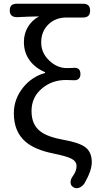

<svg xmlns="http://www.w3.org/2000/svg" viewBox="-20 -797 510 1008"><path d="M370.1 188.5Q350.6 179.7 350.6 161.1Q349.6 143.6 364.3 125Q381.8 99.6 381.8 75.2Q381.8 50.8 356.9 37.1Q332 23.4 259.8 8.8Q163.1 -10.7 114.3 -52.7Q52.7 -105.5 52.7 -202.1Q52.7 -277.3 101.6 -337.9Q147.5 -394.5 216.8 -414.1V-418Q166 -439.5 136.7 -478.5Q105.5 -520.5 105.5 -576.2Q105.5 -621.1 127 -656.2Q147.5 -690.4 184.6 -710.9Q127 -710 73.2 -707Q31.2 -705.1 31.2 -742.2Q31.2 -777.3 67.4 -777.3H242.2H417Q453.1 -777.3 453.1 -741.2Q453.1 -705.1 417 -705.1H329.1Q273.4 -705.1 236.3 -670.9Q196.3 -633.8 196.3 -574.2Q196.3 -517.6 240.2 -477.5Q281.2 -439.5 331.1 -439.5Q351.6 -439.5 361.3 -440.4Q402.3 -446.3 402.3 -408.2Q402.3 -372.1 361.3 -376Q349.6 -377 326.2 -377Q253.9 -377 202.1 -334Q145.5 -288.1 145.5 -213.9Q145.5 -140.6 194.3 -105.5Q230.5 -78.1 315.4 -62.5Q397.5 -47.9 428.7 -23.4Q461.9 2 461.9 54.7Q461.9 98.6 423.8 165Q414.1 179.7 400.4 186.5Q384.8 194.3 370.1 188.5Z"/></svg>

Font: Bpmf GenSen Rounded R
Style: R
Weight: 400
Foundry: But Ko
Version: Version 1.320